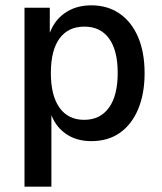

<svg xmlns="http://www.w3.org/2000/svg" viewBox="-20 -521 609 721"><path d="M72 180V-492H167V-386H163Q180 -441 222 -471Q264 -501 323 -501Q384 -501 429 -470Q474 -439 498.5 -382Q523 -325 523 -246Q523 -169 499 -111.5Q475 -54 430.5 -22.5Q386 9 323 9Q265 9 224.5 -20.5Q184 -50 168 -103H173V180ZM296 -71Q356 -71 389 -116.5Q422 -162 422 -247Q422 -332 389.5 -376.5Q357 -421 297 -421Q236 -421 203.5 -376.5Q171 -332 171 -247Q171 -162 203.5 -116.5Q236 -71 296 -71Z"/></svg>

Font: Nunito Sans 10pt SemiCondensed SemiBold
Style: Regular
Weight: 600
Width: 4
Designer: Vernon Adams
Foundry: Vernon Adams
Version: Version 3.101;gftools[0.9.27]